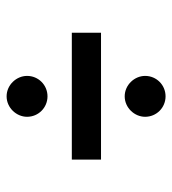

<svg xmlns="http://www.w3.org/2000/svg" viewBox="10 -594 519 578"><g transform="rotate(90 269.0 -304.5)"><path d="M269.5 -543.9C235.4 -543.9 208 -516.6 208 -482.4C208 -450.2 235.4 -420.9 269.5 -420.9C303.7 -420.9 331.1 -450.2 331.1 -482.4C331.1 -516.6 303.7 -543.9 269.5 -543.9ZM78.1 -349.6V-261.7H460V-349.6ZM269.5 -188.5C235.4 -188.5 208 -161.1 208 -127C208 -94.7 235.4 -65.4 269.5 -65.4C303.7 -65.4 331.1 -94.7 331.1 -127C331.1 -161.1 303.7 -188.5 269.5 -188.5Z"/></g></svg>

Font: Sen-gleads
Style: Regular
Weight: 400
Designer: Kosal Sen, Philatype
Foundry: Philatype
Version: Version 1.004; ttfautohint (v1.8.3)